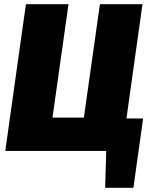

<svg xmlns="http://www.w3.org/2000/svg" viewBox="-20 -716 717 911"><path d="M580 -154 656 -696H454L378 -158H229L305 -696H103L5 0H484L479 175H613L659 -154Z"/></svg>

Font: Fira Sans Heavy
Style: Italic
Weight: 900
Italic angle: -8°
Designer: bBox Type GmbH & Carrois Corporate GbR & Edenspiekermann AG
Foundry: bBox Type GmbH & Carrois Corporate GbR & Edenspiekermann AG
Version: Version 4.301;PS 004.301;hotconv 1.0.88;makeotf.lib2.5.64775